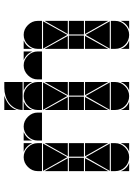

<svg xmlns="http://www.w3.org/2000/svg" viewBox="116 -648 620 892"><g transform="rotate(90 426.0 -202.0)"><path d="M142 -492Q169 -492 188 -473Q207 -454 207 -427V-407H77V-427Q77 -453 96.5 -472.5Q116 -492 142 -492ZM426 -492Q453 -492 472 -473Q491 -454 491 -427V-407H361V-427Q361 -453 380.5 -472.5Q400 -492 426 -492ZM361 3H491Q491 23 482 39Q473 55 458.5 66Q444 77 425.5 82.5Q407 88 389 88H361ZM426 -2Q400 -2 380.5 -21.5Q361 -41 361 -67V-87H491V-67Q491 -41 471.5 -21.5Q452 -2 426 -2ZM142 -2Q116 -2 96.5 -21.5Q77 -41 77 -67V-87H207V-67Q207 -41 187.5 -21.5Q168 -2 142 -2ZM284 -2Q258 -2 238.5 -21.5Q219 -41 219 -67V-87H349V-67Q349 -41 329.5 -21.5Q310 -2 284 -2ZM363 -92 426 -205 490 -92ZM79 -92 142 -205 206 -92ZM206 -402 142 -290 79 -402ZM490 -402 426 -290 363 -402ZM424 -212H361V-282H424ZM140 -212H77V-282H140ZM491 -212H429V-282H491ZM207 -212H145V-282H207ZM77 -287V-395L138 -287ZM361 -287V-395L422 -287ZM361 -207H422L361 -99ZM77 -207H138L77 -99ZM207 -287H147L207 -395ZM491 -207V-99L431 -207ZM207 -207V-99L147 -207ZM491 -287H431L491 -395ZM425 88Q447 81 465 67Q483 53 491 30V88ZM219 -42Q231 -14 259 -2H219ZM361 -42Q373 -14 401 -2H361ZM168 -2Q182 -8 192 -18Q202 -28 207 -42V-2ZM452 -2Q466 -8 476 -18Q486 -28 491 -42V-2ZM491 -492V-453Q481 -482 452 -492ZM207 -492V-453Q197 -482 168 -492ZM710 -492Q737 -492 756 -473Q775 -454 775 -427V-407H645V-427Q645 -453 664.5 -472.5Q684 -492 710 -492ZM710 -2Q684 -2 664.5 -21.5Q645 -41 645 -67V-87H775V-67Q775 -41 755.5 -21.5Q736 -2 710 -2ZM568 -2Q542 -2 522.5 -21.5Q503 -41 503 -67V-87H633V-67Q633 -41 613.5 -21.5Q594 -2 568 -2ZM647 -92 710 -205 774 -92ZM774 -402 710 -290 647 -402ZM708 -212H645V-282H708ZM775 -212H713V-282H775ZM645 -287V-395L706 -287ZM645 -207H706L645 -99ZM775 -207V-99L715 -207ZM775 -287H715L775 -395ZM645 -42Q657 -14 685 -2H645ZM645 -492H685Q671 -487 661 -477Q651 -467 645 -453ZM594 -2Q608 -8 618 -18Q628 -28 633 -42V-2ZM77 -492H117Q103 -487 93 -477Q83 -467 77 -453ZM361 -492H401Q387 -487 377 -477Q367 -467 361 -453ZM775 -492V-453Q765 -482 736 -492Z"/></g></svg>

Font: CAT DyFa
Style: Regular
Weight: 400
Designer: Peter Wiegel
Foundry: Peter Wiegel
Version: Version 1.001; ttfautohint (v1.3)